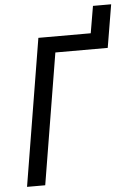

<svg xmlns="http://www.w3.org/2000/svg" viewBox="-59 -913 651 957"><g transform="rotate(-5 267.0 -435.0)"><path d="M37 0 158 -735H420L443 -870H534L498 -655H236L128 0Z"/></g></svg>

Font: Iosevka Term Curly Medium
Style: Italic
Weight: 500
Italic angle: -9°
Designer: Belleve Invis
Foundry: Belleve Invis
Version: Version 32.3.0